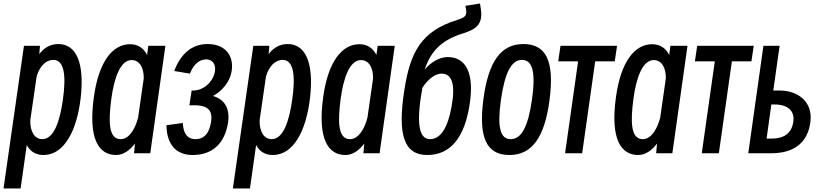

<svg xmlns="http://www.w3.org/2000/svg" viewBox="-43 -840 4661 1090"><path d="M74 230 109 -17C128 20 160 40 204 40C320 40 393 -95 415 -284C438 -485 389 -590 288 -590C245 -590 208 -570 180 -533L184 -580H93L-23 230ZM260 -500C323 -500 333 -408 314 -274C297 -154 264 -50 197 -50C152 -50 127 -96 129 -158L165 -406C182 -463 216 -500 260 -500Z M810 30 896 -580H799L792 -528C772 -568 739 -589 695 -589C598 -589 518 -493 490 -290C456 -47 520 40 616 40C656 40 693 15 723 -25L718 30ZM589 -279C605 -399 641 -499 704 -499C749 -499 774 -456 773 -395L741 -172C725 -110 691 -50 642 -50C573 -50 572 -150 589 -279Z M1035 -422C1057 -479 1093 -503 1128 -503C1162 -503 1186 -476 1176 -429C1165 -377 1115 -323 1045 -326L1032 -242C1128 -247 1170 -224 1154 -140C1140 -68 1104 -50 1065 -50C1025 -50 997 -78 995 -142L902 -129C903 -25 953 40 1050 40C1159 40 1233 -21 1252 -146C1263 -225 1231 -277 1166 -295C1219 -324 1260 -374 1271 -430C1288 -516 1242 -590 1136 -590C1041 -590 981 -529 946 -437Z M1376 230 1411 -17C1430 20 1462 40 1506 40C1622 40 1695 -95 1717 -284C1740 -485 1691 -590 1590 -590C1547 -590 1510 -570 1482 -533L1486 -580H1395L1279 230ZM1562 -500C1625 -500 1635 -408 1616 -274C1599 -154 1566 -50 1499 -50C1454 -50 1429 -96 1431 -158L1467 -406C1484 -463 1518 -500 1562 -500Z M2112 30 2198 -580H2101L2094 -528C2074 -568 2041 -589 1997 -589C1900 -589 1820 -493 1792 -290C1758 -47 1822 40 1918 40C1958 40 1995 15 2025 -25L2020 30ZM1891 -279C1907 -399 1943 -499 2006 -499C2051 -499 2076 -456 2075 -395L2043 -172C2027 -110 1993 -50 1944 -50C1875 -50 1874 -150 1891 -279Z M2590 -652C2656 -673 2685 -697 2689 -749C2691 -768 2684 -807 2682 -820L2599 -807C2601 -799 2605 -778 2604 -767C2602 -751 2597 -741 2553 -727C2346 -663 2286 -541 2253 -332C2212 -73 2251 40 2383 40C2519 40 2594 -66 2622 -240C2653 -427 2600 -516 2499 -516C2454 -516 2405 -489 2368 -445C2406 -561 2476 -617 2590 -652ZM2398 -50C2332 -50 2320 -149 2355 -342C2382 -383 2422 -422 2464 -422C2521 -422 2545 -365 2520 -232C2499 -116 2459 -50 2398 -50Z M2849 40C2977 40 3049 -59 3077 -274C3105 -491 3059 -590 2928 -590C2801 -590 2729 -491 2701 -274C2673 -59 2719 40 2849 40ZM2856 -50C2796 -50 2779 -120 2801 -274C2823 -429 2861 -500 2920 -500C2981 -500 2999 -429 2977 -274C2955 -120 2917 -50 2856 -50Z M3262 30 3336 -492H3447L3460 -580H3139L3126 -492H3239L3165 30Z M3774 30 3860 -580H3763L3756 -528C3736 -568 3703 -589 3659 -589C3562 -589 3482 -493 3454 -290C3420 -47 3484 40 3580 40C3620 40 3657 15 3687 -25L3682 30ZM3553 -279C3569 -399 3605 -499 3668 -499C3713 -499 3738 -456 3737 -395L3705 -172C3689 -110 3655 -50 3606 -50C3537 -50 3536 -150 3553 -279Z M4038 30 4112 -492H4223L4236 -580H3915L3902 -492H4015L3941 30Z M4558 -150C4572 -266 4482 -326 4385 -326H4347L4383 -580H4291L4205 30H4336C4467 30 4544 -32 4558 -150ZM4352 -247C4428 -247 4472 -212 4460 -144C4449 -80 4404 -53 4336 -53H4309L4336 -247Z"/></svg>

Font: Smiley Sans Oblique
Style: Regular
Weight: 400
Italic angle: -8°
Designer: oooooohmygosh, Nagisa Chen, Janine Sui, Heda Shi, Jian Li
Foundry: atelierAnchor
Version: Version 2.0.1